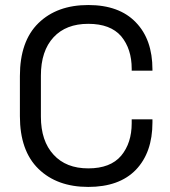

<svg xmlns="http://www.w3.org/2000/svg" viewBox="-20 -734 682 768"><path d="M333 13.7Q208 13.7 133.8 -58.6Q59.6 -130.9 59.6 -269.5Q59.6 -323.2 59.6 -429.7Q59.6 -569.3 133.8 -641.6Q208 -713.9 333 -713.9Q457 -713.9 523.4 -644.5Q589.8 -576.2 589.8 -456.1Q589.8 -454.1 589.8 -451.2Q569.3 -451.2 506.8 -451.2Q506.8 -453.1 506.8 -459Q506.8 -538.1 464.8 -588.9Q421.9 -638.7 333 -638.7Q244.1 -638.7 194.3 -585Q143.6 -530.3 143.6 -431.6Q143.6 -377 143.6 -267.6Q143.6 -169.9 194.3 -115.2Q244.1 -60.5 333 -60.5Q421.9 -60.5 464.8 -111.3Q506.8 -162.1 506.8 -241.2Q506.8 -246.1 506.8 -256.8Q527.3 -256.8 589.8 -256.8Q589.8 -253.9 589.8 -244.1Q589.8 -124 523.4 -54.7Q457 13.7 333 13.7Z"/></svg>

Font: Kadena Space Grotesk
Style: Regular
Weight: 400
Designer: Florian Karsten
Version: Version 2.000